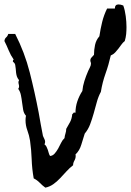

<svg xmlns="http://www.w3.org/2000/svg" viewBox="-25 -818 594 871"><path d="M548.8 -695.3Q548.8 -678.7 547.4 -663.6Q545.9 -648.4 541 -631.8Q532.2 -625 525.4 -615.2L511.7 -596.7Q504.9 -587.9 497.1 -579.6Q489.3 -571.3 477.5 -566.4Q467.8 -523.4 453.6 -483.9Q439.5 -444.3 432.6 -401.4Q420.9 -379.9 414.1 -354.5Q407.2 -329.1 399.9 -303.2Q392.6 -277.3 383.8 -253.9Q375 -230.5 359.4 -211.9Q351.6 -188.5 343.8 -161.6Q335.9 -134.8 317.4 -117.2Q318.4 -115.2 318.4 -111.3Q318.4 -99.6 312.5 -89.4Q306.6 -79.1 306.6 -68.4Q291 -56.6 276.9 -41Q262.7 -25.4 248 -9.8Q233.4 5.9 216.8 17.6Q200.2 29.3 180.7 33.2Q167 23.4 155.3 11.2Q143.6 -1 127.9 -8.8Q120.1 -52.7 118.7 -95.2Q117.2 -137.7 111.3 -179.7Q107.4 -204.1 99.1 -226.6Q90.8 -249 90.8 -272.5Q90.8 -277.3 91.3 -282.7Q91.8 -288.1 92.8 -293Q83 -303.7 80.1 -319.8Q77.1 -335.9 75.2 -353Q73.2 -370.1 69.8 -386.7Q66.4 -403.3 57.6 -415Q61.5 -418.9 61.5 -425.8Q61.5 -430.7 60.1 -435.5Q58.6 -440.4 58.6 -445.3Q58.6 -449.2 61.5 -454.1Q53.7 -463.9 51.3 -472.2Q48.8 -480.5 47.9 -488.8Q46.9 -497.1 46.4 -505.9Q45.9 -514.6 43.9 -524.4Q42 -531.2 37.6 -534.7Q33.2 -538.1 33.2 -540Q33.2 -544.9 37.1 -547.9Q23.4 -567.4 14.6 -588.9Q5.9 -610.4 -4.9 -631.8Q-3.9 -642.6 2.9 -648.4Q9.8 -654.3 12.7 -664.1H43.9Q86.9 -580.1 109.9 -489.7Q132.8 -399.4 150.4 -307.6Q155.3 -281.2 159.7 -254.9Q164.1 -228.5 169.9 -201.2Q171.9 -195.3 175.8 -188.5Q179.7 -181.6 179.7 -174.8Q179.7 -168.9 176.8 -163.1Q182.6 -159.2 186 -152.3Q189.5 -145.5 191.9 -138.2Q194.3 -130.9 196.3 -123.5Q198.2 -116.2 202.1 -110.4Q213.9 -111.3 222.7 -121.1Q231.4 -130.9 238.8 -144Q246.1 -157.2 252.4 -170.4Q258.8 -183.6 267.6 -191.4Q268.6 -202.1 272 -212.4Q275.4 -222.7 275.4 -233.4Q285.2 -250 293 -264.6Q300.8 -279.3 302.7 -299.8Q307.6 -303.7 308.6 -306.2Q309.6 -308.6 317.4 -306.6Q317.4 -333 325.7 -357.9Q334 -382.8 348.6 -405.3Q350.6 -427.7 357.9 -450.7Q365.2 -473.6 375 -496.1Q377.9 -502.9 382.8 -512.2Q387.7 -521.5 387.7 -529.3Q387.7 -533.2 386.2 -536.6Q384.8 -540 384.8 -543.9Q384.8 -551.8 390.6 -557.6Q396.5 -563.5 401.4 -569.3Q401.4 -591.8 406.2 -614.3Q411.1 -636.7 425.8 -653.3Q430.7 -686.5 438.5 -718.3Q446.3 -750 460.9 -779.3H496.1Q496.1 -797.9 512.7 -797.9Q522.5 -797.9 534.2 -793Q542 -771.5 545.4 -744.6Q548.8 -717.8 548.8 -695.3Z"/></svg>

Font: Rock Salt
Style: Regular
Weight: 400
Version: Version 1.001